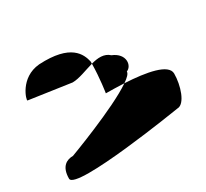

<svg xmlns="http://www.w3.org/2000/svg" viewBox="-132 -891 1125 1048"><g transform="rotate(-30 430.5 -367.0)"><path d="M44 -69C44 9 748 -105 748 -105C796 -105 828 -206 828 -279C828 -339 703 -362 566 -369C445 -285 125 -166 125 -166C88 -166 44 -148 44 -69ZM61 -552 324 -514C366 -514 418 -537 466 -550V-564C454 -616 419 -702 215 -691C88 -680 53 -552 61 -552ZM451 -372C480 -372 520 -371 566 -369C594 -388 610 -404 610 -418C648 -432 660 -505 581 -537C551 -565 509 -562 466 -550C465 -459 451 -372 451 -372Z"/></g></svg>

Font: Ampere
Style: SuExt
Weight: 400
Version: Version 1